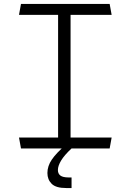

<svg xmlns="http://www.w3.org/2000/svg" viewBox="-20 -750 660 970"><path d="M273.5 0V-730H336.5V0ZM534 -730 544 -675H76L86 -730ZM76 -55H544L534 0H86ZM272.5 109Q272.5 127.5 285.2 137Q298 146.5 327 146.5H341.5V200H314.5Q262.5 200 241 178.5Q219.5 157 219.5 124Q219.5 89 241.8 56.2Q264 23.5 312.5 -18.5L341.5 0Q305 34 288.8 61Q272.5 88 272.5 109Z"/></svg>

Font: Monaspace Argon Var
Style: Regular
Weight: 400
Designer: Riley Cran and the Lettermatic Team
Version: Version 1.000 (Monaspace Argon Var)